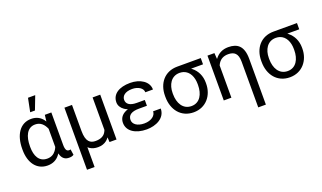

<svg xmlns="http://www.w3.org/2000/svg" viewBox="-90 -1346 3571 2126"><g transform="rotate(-20 1696.0 -283.5)"><path d="M412.6 -528.3 403.8 -453.1C400.4 -459 396.5 -464.4 392.6 -469.7C360.4 -513.2 314.9 -538.1 253.4 -538.1C122.1 -538.1 48.3 -423.3 48.3 -257.8V-247.6C48.3 -96.2 122.6 10.3 252.4 10.3C314.5 10.3 361.8 -14.6 393.6 -57.1C397.9 -63 402.3 -69.3 406.7 -75.7C408.7 -67.4 411.1 -60.1 413.6 -52.7C430.7 -8.8 460.9 10.3 504.4 10.3C523.9 10.3 541.5 8.3 559.6 -3.9L549.8 -70.8C544.4 -69.3 539.1 -67.9 531.2 -67.9C507.8 -67.9 489.3 -84 489.3 -146V-528.3ZM138.7 -257.8C138.7 -371.1 177.7 -464.8 274.4 -464.8C338.4 -464.8 375.5 -423.8 398.9 -370.1C398.9 -369.6 398.9 -368.7 399.4 -368.2V-154.3C393.1 -139.2 385.7 -126 376.5 -113.8C353 -82.5 320.3 -63 273.4 -63C177.7 -63 138.7 -143.6 138.7 -247.6ZM270 -610.4H326.2L387.2 -769.5H302.2Z M975.6 -528.3V-145.5C971.2 -134.3 966.3 -124.5 960.4 -115.2C939 -82.5 902.3 -63.5 844.2 -63.5C782.2 -63.5 732.9 -91.3 732.9 -222.7V-528.3H643.6V203.1H732.9V-30.3C738.3 -24.9 743.7 -20.5 750 -16.1C776.9 2 809.1 10.3 846.2 10.3C888.7 10.3 922.4 -2 949.2 -23.4C960.4 -32.7 970.7 -43.9 979.5 -56.2L982.9 0H1065.4V-528.3Z M1249.5 -249.5C1213.9 -226.1 1194.8 -191.9 1194.8 -147.5C1194.8 -49.3 1290 9.8 1419.9 9.8C1527.8 9.8 1642.6 -41.5 1642.6 -154.8H1552.7C1552.7 -105 1500.5 -61.5 1417.5 -61.5C1333 -61.5 1284.7 -100.6 1284.7 -149.4C1284.7 -209.5 1332 -235.8 1414.6 -235.8H1509.3V-304.2H1414.6C1330.1 -304.2 1294.4 -336.4 1294.4 -383.3C1294.4 -426.8 1331.5 -466.8 1418 -466.8C1488.3 -466.8 1543.9 -431.2 1543.9 -382.3H1633.8C1633.8 -478 1535.6 -537.6 1419.9 -537.6C1289.6 -537.6 1204.1 -483.9 1204.1 -385.7C1204.1 -350.1 1223.6 -316.4 1258.3 -292.5C1270 -284.2 1283.2 -277.3 1298.3 -272C1279.3 -266.1 1263.2 -258.8 1249.5 -249.5Z M2250 -528.3H1972.7C1824.2 -528.3 1734.9 -418 1734.9 -270.5V-257.3C1734.9 -105 1824.7 9.8 1973.6 9.8C2120.6 9.8 2209.5 -106 2209.5 -242.2V-254.9C2209.5 -333.5 2176.8 -400.9 2122.6 -444.3L2109.4 -454.6H2250ZM1824.7 -270.5C1824.7 -367.7 1872.6 -454.6 1972.7 -454.6H1973.6C1989.7 -454.1 2004.9 -452.1 2018.1 -447.8C2087.4 -425.3 2119.6 -352.1 2119.6 -270.5V-257.3C2119.6 -152.8 2072.8 -63.5 1973.6 -63.5C1872.6 -63.5 1824.7 -152.8 1824.7 -257.3Z M2411.1 -528.3H2329.1V0H2418.9V-379.4C2423.3 -390.1 2428.7 -399.9 2434.6 -408.7C2458 -443.4 2495.1 -464.8 2548.3 -464.8C2618.7 -464.8 2661.6 -434.6 2661.6 -336.4V202.6H2751.5V-336.9C2751.5 -487.8 2684.1 -538.1 2575.7 -538.1C2508.8 -538.1 2458 -510.7 2421.9 -464.8C2419.9 -462.4 2418 -459.5 2416 -457Z M3383.8 -528.3H3106.4C2958 -528.3 2868.7 -418 2868.7 -270.5V-257.3C2868.7 -105 2958.5 9.8 3107.4 9.8C3254.4 9.8 3343.3 -106 3343.3 -242.2V-254.9C3343.3 -333.5 3310.5 -400.9 3256.3 -444.3L3243.2 -454.6H3383.8ZM2958.5 -270.5C2958.5 -367.7 3006.3 -454.6 3106.4 -454.6H3107.4C3123.5 -454.1 3138.7 -452.1 3151.9 -447.8C3221.2 -425.3 3253.4 -352.1 3253.4 -270.5V-257.3C3253.4 -152.8 3206.5 -63.5 3107.4 -63.5C3006.3 -63.5 2958.5 -152.8 2958.5 -257.3Z"/></g></svg>

Font: Bert Sans
Style: Regular
Weight: 400
Designer: Christian Robertson (Google), Cristiano Sobral
Foundry: Google, Cristiano Sobral
Version: Version 3.101